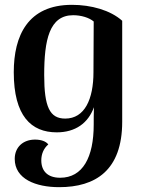

<svg xmlns="http://www.w3.org/2000/svg" viewBox="-20 -548 584 795"><path d="M225 227C375 227 486 158 486 -44V-462C437 -506 357 -528 278 -528C95 -528 37 -400 37 -249C37 -68 109 0 215 0C292 0 345 -38 369 -104C368 -81 368 -50 368 -32C368 103 323 188 229 188C177 188 151 160 151 116C151 91 160 67 180 50C170 37 150 30 125 30C76 30 41 61 41 110C41 193 128 227 225 227ZM250 -57C186 -57 163 -105 163 -237C163 -382 184 -485 283 -485C316 -485 349 -475 368 -459L367 -249C367 -138 331 -57 250 -57Z"/></svg>

Font: Arima Koshi ExtraBold
Style: Regular
Weight: 800
Designer: Joana Correia and Natanael Gama
Foundry: NDISCOVER
Version: Version 1.019;PS 001.019;hotconv 1.0.88;makeotf.lib2.5.64775